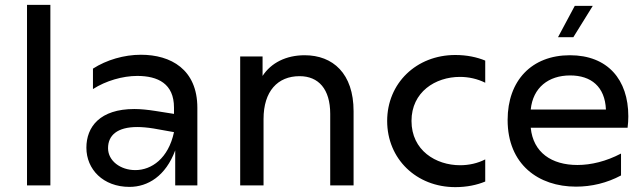

<svg xmlns="http://www.w3.org/2000/svg" viewBox="-20 -762 2645 789"><path d="M91 0H187V-742H91Z M700 0H791V-319C791 -477 682 -537 559 -537C490 -537 418 -516 362 -480V-396C415 -430 484 -450 544 -450C629 -450 695 -418 695 -320V-294L619 -306C587 -311 558 -314 532 -314C391 -314 335 -241 335 -155C335 -66 404 6 512 6C588 6 661 -39 700 -144ZM424 -153C424 -206 462 -240 544 -240C563 -240 586 -238 611 -234L695 -219C672 -111 603 -63 536 -63C475 -63 424 -101 424 -153Z M1232 -535C1156 -535 1094 -504 1059 -450V-530H967V0H1063V-273C1063 -387 1121 -449 1211 -449C1289 -449 1337 -396 1337 -294V0H1433V-305C1433 -460 1348 -535 1232 -535Z M1851 7C1899 7 1940 -2 1974 -16V-107C1943 -91 1907 -83 1871 -83C1771 -83 1671 -144 1671 -265C1671 -384 1769 -446 1870 -446C1906 -446 1942 -438 1974 -422V-513C1940 -527 1899 -536 1851 -536C1691 -536 1571 -420 1571 -265C1571 -109 1691 7 1851 7Z M2347 5C2411 5 2474 -10 2532 -41V-131C2471 -99 2409 -84 2353 -84C2247 -84 2171 -135 2161 -237H2559C2561 -253 2562 -269 2562 -284C2562 -435 2477 -535 2322 -535C2165 -535 2066 -431 2066 -269C2066 -86 2193 5 2347 5ZM2470 -312H2161C2170 -402 2234 -452 2323 -452C2409 -452 2466 -406 2470 -312ZM2273 -609H2336L2416 -738H2342Z"/></svg>

Font: Chess Sans Medium
Style: Regular
Weight: 500
Designer: Wolf Bōese
Foundry: Wolf Bōese
Version: Version 7.223;Glyphs 3.3 (3306)